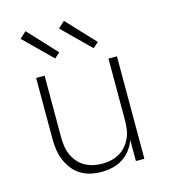

<svg xmlns="http://www.w3.org/2000/svg" viewBox="-113 -844 826 941"><g transform="rotate(-15 300.0 -373.5)"><path d="M287 8Q259 8 232 2Q205 -4 181.5 -18.5Q158 -33 141 -55Q124 -77 113.5 -102.5Q103 -128 99 -155Q95 -182 95 -210V-520H138V-210Q138 -187 141 -164Q144 -141 153 -120Q162 -99 177 -81Q192 -63 212 -51.5Q232 -40 254.5 -35Q277 -30 300 -30Q323 -30 345.5 -35Q368 -40 388 -51.5Q408 -63 423 -81Q438 -99 447 -120Q456 -141 459 -164Q462 -187 462 -210V-520H505V0H462V-107Q452 -80 435 -57.5Q418 -35 394.5 -20Q371 -5 343 1.5Q315 8 287 8ZM405 -588 266 -725 299 -755 433 -612ZM210 -588 71 -725 104 -755 237 -612Z"/></g></svg>

Font: Iosevka Aile Extralight
Style: Regular
Weight: 200
Designer: Belleve Invis
Foundry: Belleve Invis
Version: Version 31.1.0; ttfautohint (v1.8.4)